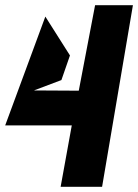

<svg xmlns="http://www.w3.org/2000/svg" viewBox="-29 -721 533 741"><path d="M484 -701 365 0H205L248 -237H-9L146 -657L241 -507L208 -412L102 -372L275 -371L338 -701Z"/></svg>

Font: Relentless
Style: Condensed Bold Italic
Weight: 700
Width: 3
Italic angle: -7°
Designer: Sparks studio
Foundry: Sparks Studio
Version: Version 1.101